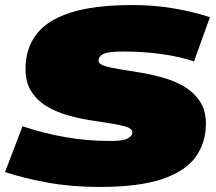

<svg xmlns="http://www.w3.org/2000/svg" viewBox="-47 -730 856 760"><path d="M784 -662 721 -487Q660 -507 589 -516.5Q518 -526 440 -526Q379 -526 361 -516Q343 -506 343 -490Q343 -477 366 -469.5Q389 -462 426.5 -456Q464 -450 509.5 -442.5Q555 -435 600.5 -422Q646 -409 683.5 -386.5Q721 -364 744.5 -328.5Q768 -293 768 -241Q768 -164 726.5 -107.5Q685 -51 593 -20.5Q501 10 348 10Q237 10 142.5 -7Q48 -24 -27 -49L42 -230Q127 -202 212.5 -187Q298 -172 390 -172Q440 -172 458.5 -182Q477 -192 477 -206Q477 -220 454 -227.5Q431 -235 393.5 -241Q356 -247 311 -254Q266 -261 220.5 -274Q175 -287 137.5 -309.5Q100 -332 77 -368Q54 -404 54 -457Q54 -537 96.5 -593.5Q139 -650 232 -680Q325 -710 478 -710Q560 -710 636.5 -697.5Q713 -685 784 -662Z"/></svg>

Font: Georama Expanded Black
Style: Italic
Weight: 900
Width: 7
Italic angle: -9°
Designer: Jean-Baptiste Levee
Foundry: Production Type
Version: Version 1.000